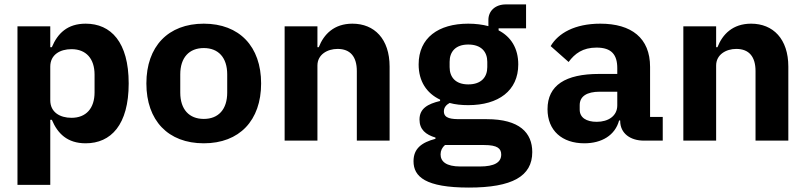

<svg xmlns="http://www.w3.org/2000/svg" viewBox="-20 -635 3641 867"><path d="M58.9 199.9H207V-94.1H214.1C240.1 -32 284.1 12.1 366.8 12.1C480.8 12.1 561.1 -71 561.1 -258.2C561.1 -445 480.8 -528.1 366.8 -528.1C284.1 -528.1 240.1 -484 214.1 -421.9H207V-516H58.9ZM207 -182.2V-334.2C207 -388.1 251.1 -413 302.9 -413C369 -413 407 -370 407 -297.9V-218C407 -146 369 -103 302.9 -103C251.1 -103 207 -127.8 207 -182.2Z M900.2 12.1C1061.1 12.1 1159.1 -90.9 1159.1 -258.2C1159.1 -425.1 1061.1 -528.1 900.2 -528.1C739 -528.1 641 -425.1 641 -258.2C641 -90.9 739 12.1 900.2 12.1ZM794 -217V-299C794 -375 834.2 -418 900.2 -418C966.3 -418 1006 -375 1006 -299V-217C1006 -141 966.3 -98 900.2 -98C834.2 -98 794 -141 794 -217Z M1413.4 0V-339.1C1413.4 -388.8 1458.5 -414.1 1504.3 -414.1C1562.1 -414.1 1591.3 -378.9 1591.3 -313.9V0H1739.3V-334.2C1739.3 -459.2 1670.5 -528.1 1571.4 -528.1C1488.3 -528.1 1442.1 -480.1 1419.4 -421.9H1413.4V-516H1265.3V0Z M2383.5 51.8C2383.5 -35.2 2326.3 -96.9 2178.3 -96.9H2060.4C2019.5 -96.9 1984.4 -99.1 1984.4 -132.1C1984.4 -149.9 1995.4 -161.9 2010.3 -170.1C2035.5 -163 2064.3 -160.2 2094.5 -160.2C2230.5 -160.2 2320.3 -225.1 2320.3 -344.1C2320.3 -416.9 2287.3 -469.1 2231.5 -497.9V-507.1H2355.5V-615.1H2264.6C2215.6 -615.1 2185.4 -584.9 2185.4 -545.1V-517C2158.4 -524.1 2127.5 -528.1 2094.5 -528.1C1959.5 -528.1 1870.4 -464.1 1870.4 -344.1C1870.4 -268.1 1906.2 -214.1 1967.3 -185V-179C1911.6 -165.8 1874.3 -144.9 1874.3 -95.2C1874.3 -50.1 1902.3 -27 1946.4 -13.8V-8.2C1884.6 8.2 1847.3 35.2 1847.3 93C1847.3 163 1901.3 212 2097.3 212C2293.3 212 2383.5 160.9 2383.5 51.8ZM1969.5 62.1C1969.5 45.1 1976.6 30.9 1989.3 19.9H2166.5C2226.6 19.9 2243.3 35.9 2243.3 62.9C2243.3 98 2213.4 116.8 2146.3 116.8H2059.3C1994.3 116.8 1969.5 94.1 1969.5 62.1ZM2010.3 -332V-355.8C2010.3 -400.9 2036.6 -433.9 2094.5 -433.9C2153.4 -433.9 2180.4 -400.9 2180.4 -355.8V-332C2180.4 -286.9 2153.4 -253.9 2094.5 -253.9C2036.6 -253.9 2010.3 -286.9 2010.3 -332Z M2887.4 0H2972.7V-106.9H2915.5V-333.1C2915.5 -463.1 2831.7 -528.1 2690.7 -528.1C2575.6 -528.1 2500.7 -485.1 2466.6 -426.8L2547.6 -355.1C2575.6 -393.1 2611.5 -420.1 2673.7 -420.1C2741.5 -420.1 2767.4 -388.1 2767.4 -327.1V-301.1H2684.7C2533.7 -301.1 2452.4 -250 2452.4 -142C2452.4 -45.1 2518.5 12.1 2618.6 12.1C2697.4 12.1 2757.5 -24.1 2775.6 -90.9H2780.5V-89.1C2780.5 -32 2827.4 0 2887.4 0ZM2597.7 -139.9V-160.2C2597.7 -199.9 2629.6 -220.9 2688.6 -220.9H2767.4V-159.1C2767.4 -111.2 2726.6 -84.9 2674.7 -84.9C2627.5 -84.9 2597.7 -104 2597.7 -139.9Z M3213.8 0V-339.1C3213.8 -388.8 3258.9 -414.1 3304.7 -414.1C3362.6 -414.1 3391.7 -378.9 3391.7 -313.9V0H3539.8V-334.2C3539.8 -459.2 3470.9 -528.1 3371.8 -528.1C3288.7 -528.1 3242.5 -480.1 3219.8 -421.9H3213.8V-516H3065.7V0Z"/></svg>

Font: Margiela Mono Bold
Style: Regular
Weight: 700
Designer: Mike Abbink, Paul van der Laan, Pieter van Rosmalen
Foundry: Bold Monday
Version: Version 2.003 2021